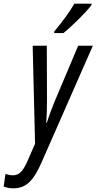

<svg xmlns="http://www.w3.org/2000/svg" viewBox="-114 -785 526 1046"><path d="M182 -614 181 -605H232C271 -636 356 -718 384 -757L385 -765H291C266 -721 227 -668 182 -614ZM-41 241C36 241 73 187 111 103L392 -536H312L181 -226C170 -198 154 -157 141 -116H138C141 -157 142 -199 142 -239L141 -536H64L77 -2L39 85C16 138 -4 170 -43 170C-58 170 -71 167 -84 162L-94 231C-80 237 -63 241 -41 241Z"/></svg>

Font: Noto Sans ExtraCondensed
Style: Italic
Weight: 400
Width: 2
Italic angle: -12°
Designer: Monotype Design Team
Foundry: Monotype Imaging Inc.
Version: Version 2.013